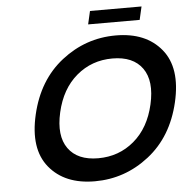

<svg xmlns="http://www.w3.org/2000/svg" viewBox="-59 -939 996 1017"><g transform="rotate(-5 438.5 -430.5)"><path d="M163 -80Q81 -180 123 -360Q165 -540 293 -640Q421 -740 581 -740Q741 -740 823 -640Q905 -540 863 -360Q821 -180 693 -80Q565 20 405 20Q245 20 163 -80ZM362 -551.5Q281 -483 253 -360Q225 -237 274 -168.5Q323 -100 433 -100Q543 -100 624 -168.5Q705 -237 733 -360Q761 -483 712 -551.5Q663 -620 553 -620Q443 -620 362 -551.5ZM731 -881 715 -811H441L457 -881Z"/></g></svg>

Font: Miedinger
Style: Bold-Italic
Weight: 700
Italic angle: -13°
Version: Version 001.000